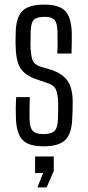

<svg xmlns="http://www.w3.org/2000/svg" viewBox="-20 -627 381 832"><path d="M168 7Q103 7 77 -21.5Q51 -50 49 -115Q47 -158 50 -206H109Q108 -176 108 -152Q108 -128 108 -109Q109 -73 122.5 -59.5Q136 -46 168 -46Q202 -46 216 -59.5Q230 -73 231 -109Q232 -127 232 -146Q232 -165 232 -181Q231 -218 223 -237.5Q215 -257 189 -266L142 -282Q90 -299 69.5 -330Q49 -361 48 -427Q47 -442 47.5 -455.5Q48 -469 48 -484Q49 -550 76 -578.5Q103 -607 172 -607Q237 -607 263 -579Q289 -551 291 -486Q291 -467 291 -442.5Q291 -418 290 -395H228Q230 -420 229.5 -447Q229 -474 229 -492Q228 -528 216 -541Q204 -554 172 -554Q139 -554 126.5 -541Q114 -528 113 -492Q113 -475 112.5 -461Q112 -447 112 -432Q113 -394 119.5 -371Q126 -348 156 -338L200 -325Q248 -310 271.5 -278.5Q295 -247 295 -184Q295 -167 294.5 -148.5Q294 -130 293 -113Q291 -49 263.5 -21Q236 7 168 7ZM132 123V51H213V114L182 185H142L167 123Z"/></svg>

Font: Big Shoulders Display
Style: Regular
Weight: 400
Designer: Patric King
Foundry: XO Type Co
Version: Version 1.000; ttfautohint (v1.8.2)